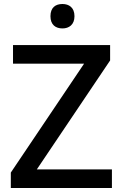

<svg xmlns="http://www.w3.org/2000/svg" viewBox="-20 -939 614 959"><path d="M292 -919C258 -919 232 -902 232 -858C232 -815 258 -797 292 -797C324 -797 352 -815 352 -858C352 -902 324 -919 292 -919ZM539 0V-93H164L530 -637V-714H45V-621H400L34 -77V0Z"/></svg>

Font: Noto Sans Bassa Vah Medium
Style: Regular
Weight: 500
Designer: Monotype Design Team
Foundry: Monotype Imaging Inc.
Version: Version 2.002